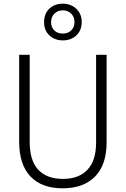

<svg xmlns="http://www.w3.org/2000/svg" viewBox="-20 -1011 682 1041"><path d="M558 -240Q558 -117 495 -53.5Q432 10 320 10Q206 10 145 -54.5Q84 -119 84 -242V-714H141V-242Q141 -140 187.5 -90.5Q234 -41 322 -41Q407 -41 454 -90.5Q501 -140 501 -238V-714H558ZM321 -792Q277 -792 248 -819Q219 -846 219 -891Q219 -937 247.5 -964Q276 -991 321 -991Q364 -991 393.5 -963.5Q423 -936 423 -892Q423 -846 394 -819Q365 -792 321 -792ZM321 -829Q349 -829 366.5 -846.5Q384 -864 384 -891Q384 -919 366 -937Q348 -955 321 -955Q293 -955 275 -937Q257 -919 257 -891Q257 -864 274 -846.5Q291 -829 321 -829Z"/></svg>

Font: Noto Sans Sinhala SemiCondensed Light
Style: Regular
Weight: 300
Width: 4
Designer: Jelle Bosma - Monotype Design Team
Foundry: Monotype Imaging Inc.
Version: Version 2.006; ttfautohint (v1.8.4.7-5d5b)